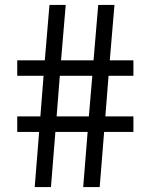

<svg xmlns="http://www.w3.org/2000/svg" viewBox="-20 -760 613 780"><path d="M336 -224H205L187 0H121L139 -224H50V-287H144L157 -452H50V-515H162L181 -740H247L228 -515H360L379 -740H445L426 -515H522V-452H421L408 -287H522V-224H403L385 0H318ZM210 -287H341L355 -452H223Z"/></svg>

Font: Encode Sans
Style: Regular
Weight: 400
Designer: Pablo Impallari, Andres Torresi
Foundry: Pablo Impallari, Andres Torresi
Version: Version 1.000; ttfautohint (v1.00) -l 8 -r 50 -G 200 -x 14 -